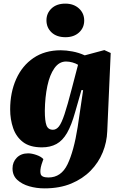

<svg xmlns="http://www.w3.org/2000/svg" viewBox="-20 -808 681 1058"><path d="M438 -311 429 -312 394 -190Q374 -118 349.5 -75.5Q325 -33 291 -14.5Q257 4 211 4Q145 4 107 -25Q69 -54 52.5 -102Q36 -150 36 -205Q36 -298 69 -372Q102 -446 164.5 -488.5Q227 -531 315 -531Q344 -531 379 -524.5Q414 -518 447 -503L555 -532L590 -516L571 -85Q569 -25 546 31.5Q523 88 479.5 132.5Q436 177 372.5 203.5Q309 230 225 230Q181 230 141 218.5Q101 207 75 183Q49 159 49 120Q49 85 72.5 61Q96 37 135 37Q155 37 181 46Q207 55 219 69L209 98Q199 131 204 150.5Q209 170 247 170Q317 170 352 97.5Q387 25 408 -108ZM272 -93Q290 -93 304.5 -111Q319 -129 335.5 -178.5Q352 -228 376 -321L410 -451Q397 -459 379 -464Q361 -469 344 -469Q306 -469 280 -432.5Q254 -396 241 -334.5Q228 -273 227 -198Q227 -142 236 -117.5Q245 -93 272 -93ZM236 -696Q236 -735 264 -761.5Q292 -788 340 -788Q386 -788 415 -761.5Q444 -735 444 -695Q444 -655 415.5 -629Q387 -603 341 -603Q292 -603 264 -629.5Q236 -656 236 -696Z"/></svg>

Font: Literata 36pt ExtraBold
Style: Italic
Weight: 800
Italic angle: -2°
Designer: Latin by Veronika Burian and Jose Scaglione. Greek by Irene Vlachou. Cyrillic by Vera Evstafieva
Foundry: TypeTogether
Version: Version 3.002